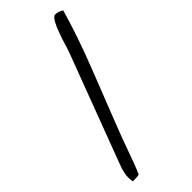

<svg xmlns="http://www.w3.org/2000/svg" viewBox="-234 -724 798 798"><g transform="rotate(-45 164.5 -325.5)"><path d="M22 34.2Q19.5 24.4 19.5 8.8Q19.5 -15.6 33.7 -53.2L213.9 -531.7Q218.8 -544.9 225.6 -568.1Q232.4 -591.3 241.2 -615.2Q262.2 -674.8 280.8 -684.6Q302.7 -684.6 319.8 -672.9Q287.1 -557.1 232.7 -418.2Q178.2 -279.3 147 -199.7Q115.7 -120.1 99.1 -72.3Q76.7 -7.8 59.1 31.7Q49.3 34.2 35.6 34.2Z"/></g></svg>

Font: RadleyRegular
Style: Regular
Weight: 400
Designer: vernon adams
Foundry: vernon adams
Version: Version 1.000;PS 001.001;hotconv 1.0.56